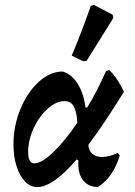

<svg xmlns="http://www.w3.org/2000/svg" viewBox="-20 -758 550 784"><path d="M397 -117Q427 -117 461 -134L469 -123Q442 -33 379 6Q338 4 317.5 -24Q297 -52 300 -103L293 -107Q196 6 132 6Q104 6 82 -17Q60 -40 47.5 -79.5Q35 -119 35 -168Q35 -244 63.5 -313Q92 -382 138.5 -424Q185 -466 236 -466Q273 -455 297.5 -415.5Q322 -376 329 -319H336Q377 -386 413 -468L426 -472Q461 -438 486 -383Q403 -249 341 -167Q342 -143 357 -130Q372 -117 397 -117ZM296 -257Q293 -303 281 -324Q269 -345 243 -345Q209 -345 174.5 -314Q140 -283 117.5 -234.5Q95 -186 95 -137Q95 -91 120 -91Q150 -91 197.5 -136.5Q245 -182 296 -257ZM334 -510 319 -508 273 -531Q307 -611 351 -734L363 -738L440 -698L443 -685Z"/></svg>

Font: Alegreya
Style: Bold Italic
Weight: 700
Italic angle: -7°
Designer: Juan Pablo del Peral
Foundry: Huerta Tipografica
Version: Version 2.007; ttfautohint (v1.6)